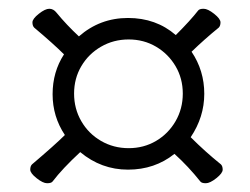

<svg xmlns="http://www.w3.org/2000/svg" viewBox="-20 -545 570 438"><path d="M100 -131Q97 -127 87.5 -127Q78 -127 63.5 -138.5Q49 -150 49 -158Q49 -166 53 -170Q106 -215 128 -237Q100 -279 100 -330Q100 -381 126 -421Q102 -445 58 -482Q54 -486 54 -494Q54 -502 68.5 -513.5Q83 -525 92.5 -525Q102 -525 109 -516Q132 -488 160 -462Q208 -504 272 -504Q336 -504 381 -465Q415 -499 432 -521Q435 -525 444.5 -525Q454 -525 468.5 -513.5Q483 -502 483 -494Q483 -486 479 -482Q447 -456 417 -427Q446 -384 446 -331Q446 -278 415 -232Q448 -199 484 -170Q488 -166 488 -158Q488 -150 473.5 -138.5Q459 -127 449.5 -127Q440 -127 437 -131Q410 -165 378 -194Q333 -158 272 -158Q211 -158 163 -198Q122 -160 100 -131ZM380.5 -268.5Q397 -297 397 -331.5Q397 -366 380.5 -394Q364 -422 336 -438.5Q308 -455 273.5 -455Q239 -455 210.5 -438.5Q182 -422 165.5 -394Q149 -366 149 -331.5Q149 -297 165.5 -268.5Q182 -240 210.5 -223.5Q239 -207 273.5 -207Q308 -207 336 -223.5Q364 -240 380.5 -268.5Z"/></svg>

Font: LXGW WenKai TC Light
Style: Regular
Weight: 300
Designer: LXGW / Fontworks Inc.
Foundry: LXGW / Fontworks Inc.
Version: Version 1.330